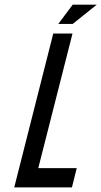

<svg xmlns="http://www.w3.org/2000/svg" viewBox="-20 -812 439 832"><path d="M312.5 -83.3 291.7 0H41.7L210.8 -666.7H294.2L145.8 -83.3ZM232.5 -708.3 295 -791.7H399.2L295 -708.3Z"/></svg>

Font: Yulong
Style: Italic
Weight: 400
Italic angle: -14.25°
Designer: GGBotNet
Foundry: f0n7.com
Version: 1.00